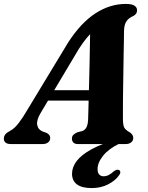

<svg xmlns="http://www.w3.org/2000/svg" viewBox="-50 -733 753 977"><path d="M553 -25.5 559 -3Q503.5 23.5 475 59Q446.5 94.5 446.5 127.5Q446.5 146 455 155Q463.5 164 477 164Q490.5 164 503.2 157.5Q516 151 527.5 140Q535 134 541.2 131.8Q547.5 129.5 553.5 131.5Q560 133 562 141Q564 149 553.5 162Q535.5 187 499.2 205.5Q463 224 416.5 224Q366 224 341.2 205Q316.5 186 316.5 151Q316.5 117.5 340.5 86Q364.5 54.5 416.5 26Q468.5 -2.5 553 -25.5ZM158.5 -161Q135 -122.5 139.2 -98Q143.5 -73.5 167 -64L186.5 -57Q197 -52 201.2 -45.2Q205.5 -38.5 205.5 -31.5Q205.5 -17 195 -8.5Q184.5 0 167 0H5Q-12.5 0 -21.5 -7.2Q-30.5 -14.5 -30.5 -27Q-30.5 -39 -23.5 -48.5Q-16.5 -58 5 -69.5Q23.5 -79 45 -106.8Q66.5 -134.5 88 -172L297.5 -518Q362 -617.5 435.8 -665.2Q509.5 -713 590 -713Q621.5 -713 634.5 -704Q647.5 -695 647.5 -681Q647.5 -671.5 643.2 -664.5Q639 -657.5 628.5 -651.5Q606.5 -643 594 -625.5Q581.5 -608 581 -573.5Q581 -556 580.5 -526.8Q580 -497.5 579.2 -460.8Q578.5 -424 578 -383.8Q577.5 -343.5 576.8 -304Q576 -264.5 575.8 -229.8Q575.5 -195 575.5 -169.2Q575.5 -143.5 575.5 -130.5Q575.5 -111 577.8 -98Q580 -85 587.8 -76.2Q595.5 -67.5 612 -58.5Q628 -47.5 628 -30.5Q628 -17.5 617.8 -8.8Q607.5 0 589 0H347.5Q330 0 323 -8Q316 -16 316 -27.5Q316 -39.5 323.5 -47Q331 -54.5 345.5 -60.5L368 -66Q384 -71.5 391 -87.5Q398 -103.5 398.5 -127.5Q399 -145.5 399.8 -174Q400.5 -202.5 401.5 -238.5Q402.5 -274.5 403.5 -314.2Q404.5 -354 405.5 -394.8Q406.5 -435.5 407 -473.5Q407.5 -511.5 408.2 -543.8Q409 -576 409 -598.5L447 -588Q436 -582.5 422.5 -571.8Q409 -561 392 -540.8Q375 -520.5 352 -485.5ZM156 -221 167 -274H451L446.5 -221Z"/></svg>

Font: Fraunces
Style: Bold Italic
Weight: 700
Italic angle: -16°
Version: Version 1.000;[b76b70a41]